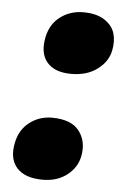

<svg xmlns="http://www.w3.org/2000/svg" viewBox="-44 -555 399 602"><g transform="rotate(5 155.0 -254.0)"><path d="M172.9 -325.2Q120.6 -325.2 96.4 -353.8Q72.3 -382.3 83 -434.1Q91.8 -475.1 122.6 -498Q153.3 -521 194.8 -521Q235.8 -521 261 -504.6Q286.1 -488.3 293.5 -463.9Q300.8 -439.5 294.9 -410.2Q288.1 -374.5 255.4 -349.9Q222.7 -325.2 172.9 -325.2ZM112.8 13.2Q56.6 13.2 31 -15.6Q5.4 -44.4 16.1 -95.2Q24.4 -136.2 54.9 -159.7Q85.4 -183.1 125 -183.1Q186.5 -183.1 211.4 -150.1Q236.3 -117.2 227.1 -70.8Q220.2 -35.2 189.5 -11Q158.7 13.2 112.8 13.2Z"/></g></svg>

Font: Shantell Sans Normal
Style: Bold Italic
Weight: 700
Italic angle: -11.31°
Designer: Stephen Nixon, Anya Danilova, Shantell Martin
Foundry: Arrow Type
Version: Version 1.006;[559af2be0]